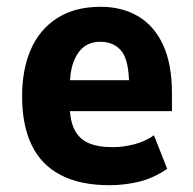

<svg xmlns="http://www.w3.org/2000/svg" viewBox="-20 -534 569 565"><path d="M302 11Q216 11 158.5 -19Q101 -49 73 -107.5Q45 -166 45 -251Q45 -329 70.5 -388Q96 -447 148 -480.5Q200 -514 276 -514Q340 -514 387.5 -485.5Q435 -457 460.5 -400.5Q486 -344 486 -260V-207H165V-298H372L360 -280Q360 -355 338 -383Q316 -411 275 -411Q247 -411 227.5 -396.5Q208 -382 196.5 -352Q185 -322 185 -271V-228Q185 -183 198 -155Q211 -127 238.5 -114Q266 -101 312 -101Q343 -101 375.5 -109.5Q408 -118 433 -136L472 -37Q430 -9 388 1Q346 11 302 11Z"/></svg>

Font: Nunito Sans 7pt Condensed ExtraBold
Style: Regular
Weight: 800
Width: 3
Designer: Vernon Adams
Foundry: Vernon Adams
Version: Version 3.101;gftools[0.9.27]